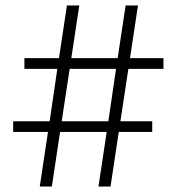

<svg xmlns="http://www.w3.org/2000/svg" viewBox="-20 -680 644 700"><path d="M576 -429H448L419 -238H535V-199H413L383 0H339L369 -199H199L169 0H125L155 -199H28V-238H161L189 -429H69V-468H195L224 -660H269L240 -468H409L438 -660H483L454 -468H576ZM375 -238 403 -429H234L205 -238Z"/></svg>

Font: Elaine Sans Light
Style: Regular
Weight: 300
Designer: Wei Huang
Foundry: Wei Huang
Version: Version 2.001;December 24, 2019;FontCreator 12.0.0.2547 64-b